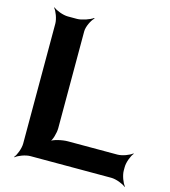

<svg xmlns="http://www.w3.org/2000/svg" viewBox="-113 -827 836 944"><g transform="rotate(15 305.0 -355.5)"><path d="M219 -168V-661C219 -685 237 -722 252 -735L249 -737C233 -725 193 -711 169 -711H122C98 -711 61 -725 48 -737L46 -735C58 -722 72 -685 72 -661V-50C72 -26 58 11 46 24L48 26C61 14 98 0 122 0H534C558 0 595 14 608 26L610 24C598 11 584 -26 584 -50V-68C584 -92 598 -129 610 -142L608 -144C595 -132 558 -118 534 -118H282C252 -118 205 -107 193 -94L195 -92C208 -104 219 -144 219 -168Z"/></g></svg>

Font: Asimov
Style: EdgeWide
Weight: 500
Designer: Google
Version: Version 2.000980: 2014